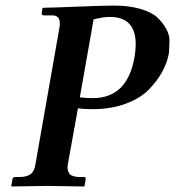

<svg xmlns="http://www.w3.org/2000/svg" viewBox="-20 -674 677 695"><path d="M318.8 -604 269 -321.8Q290 -318.8 315.9 -318.8Q440.9 -318.8 466.8 -466.8Q491.7 -612.8 377 -612.8Q355 -612.8 318.8 -604ZM107.9 -77.1 194.8 -571.8Q203.6 -617.7 170.9 -618.2H140.1Q135.3 -618.2 132.6 -620.6Q129.9 -623 130.9 -626L133.8 -645L139.2 -646Q165 -646 258.1 -649.9Q351.1 -653.8 392.1 -653.8Q447.3 -653.8 488 -641.8Q528.8 -629.9 548.8 -611.3Q568.8 -592.8 581.5 -569.8Q594.2 -546.9 593.5 -524.9Q592.8 -502.9 591.8 -483.9Q585.9 -448.7 567.9 -415.3Q549.8 -381.8 518.8 -349.9Q487.8 -317.9 434.3 -298.3Q380.9 -278.8 314 -278.8Q281.7 -278.8 262.2 -282.2L225.1 -77.1Q222.2 -55.2 232.2 -44.2Q242.2 -33.2 270 -33.2H284.2Q291.5 -33.2 290 -23.9L286.1 -1L284.2 1Q187 -1 151.9 -1L22 1L21 -1L24.9 -23.9Q25.9 -32.7 34.2 -33.2H47.9Q76.7 -33.2 90.3 -43.2Q104 -53.2 107.9 -77.1Z"/></svg>

Font: Linux Libertine
Style: Semibold Italic
Weight: 600
Italic angle: -11.5°
Designer: Philipp H. Poll
Foundry: Philipp H. Poll
Version: Version 5.1.2 ; ttfautohint (v0.9)